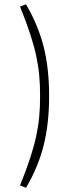

<svg xmlns="http://www.w3.org/2000/svg" viewBox="-20 -780 346 893"><path d="M73.2 -749.5 101.1 -759.8Q157.7 -662.6 183.1 -562.3Q208.5 -461.9 208.5 -333.5Q208.5 -205.1 183.1 -104Q157.7 -2.9 101.1 93.3L73.2 82.5Q102.1 10.7 120.4 -45.2Q138.7 -101.1 148.7 -148.2Q158.7 -195.3 162.6 -240Q166.5 -284.7 166.5 -333.5Q166.5 -382.8 162.6 -427.2Q158.7 -471.7 148.7 -518.8Q138.7 -565.9 120.4 -621.8Q102.1 -677.7 73.2 -749.5Z"/></svg>

Font: Pinar DS1 Light
Style: Regular
Weight: 300
Designer: Amin Abedi
Version: Version 3.000